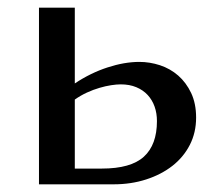

<svg xmlns="http://www.w3.org/2000/svg" viewBox="-20 -480 541 500"><path d="M174.8 -460V-262.7Q195.3 -276.4 216.8 -286.9Q238.3 -297.4 260 -304.4Q281.7 -311.5 302.7 -315.2Q323.7 -318.8 342.8 -318.8Q370.1 -318.8 396.7 -310.1Q423.3 -301.3 444.1 -283.2Q464.8 -265.1 477.8 -237.8Q490.7 -210.4 490.7 -173.8Q490.7 -134.8 474.4 -102.8Q458 -70.8 429 -48.1Q399.9 -25.4 360.6 -12.7Q321.3 0 275.9 0H81.5V-460ZM294.4 -260.3Q283.7 -260.3 269.3 -258.1Q254.9 -255.9 239 -251.2Q223.1 -246.6 206.5 -239Q189.9 -231.4 174.8 -220.7V-41H245.1Q320.8 -41 354.7 -72Q388.7 -103 388.7 -164.6Q388.7 -185.1 382.6 -202.4Q376.5 -219.7 364.5 -232.7Q352.5 -245.6 335 -252.9Q317.4 -260.3 294.4 -260.3Z"/></svg>

Font: Federov2
Style: Regular
Weight: 400
Designer: Olexa M. Volochay | Cyreal.org
Foundry: Olexa M. Volochay | Cyreal.org
Version: Version 1.000